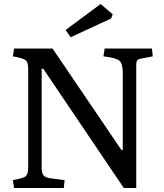

<svg xmlns="http://www.w3.org/2000/svg" viewBox="-20 -934 815 954"><path d="M598 0 582 -189H590V-572Q590 -617 573.5 -632Q557 -647 494 -654L500 -693H735L739 -654L677 -642Q657 -638 657 -616V0ZM595 0 127 -693H241L647 -95L645 -1ZM50 0 44 -39Q97 -48 108.5 -59Q120 -70 120 -101V-592Q120 -623 108.5 -634Q97 -645 44 -654L50 -693H186L196 -592H187V-100Q187 -75 196.5 -63Q206 -51 231 -48L301 -39L297 0ZM540 -863 532 -842 331 -749 306 -785 480 -914Z"/></svg>

Font: Poly
Style: Regular
Weight: 400
Designer: Jos Nicols Silva Schwarzenberg
Foundry: Jose Nicolas Silva Schwarzenberg
Version: Version 1.001